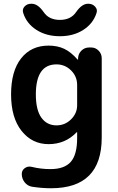

<svg xmlns="http://www.w3.org/2000/svg" viewBox="-20 -773 631 1023"><path d="M281 -430Q171 -430 171 -270Q171 -187 200.5 -146Q230 -105 281 -105Q326 -105 358.5 -137Q391 -169 391 -212V-320Q391 -366 358.5 -398Q326 -430 281 -430ZM239 -5Q151 -5 95 -75.5Q39 -146 39 -270Q39 -394 92.5 -462Q146 -530 239 -530Q286 -530 322 -513Q358 -496 393 -456Q394 -455 395 -455Q396 -455 396 -456V-463Q397 -487 414 -503.5Q431 -520 455 -520H466Q489 -520 505.5 -503Q522 -486 522 -463V-40Q522 230 252 230Q204 230 151 222Q127 218 111.5 198.5Q96 179 96 154Q96 134 112.5 122.5Q129 111 149 116Q197 128 249 128Q323 128 357 89.5Q391 51 391 -37V-68Q391 -69 390 -69Q389 -69 388 -68Q328 -5 239 -5ZM449 -753H451Q473 -753 487 -737.5Q501 -722 494 -703Q476 -647 423.5 -613.5Q371 -580 299 -580Q227 -580 174.5 -613.5Q122 -647 104 -703Q97 -723 110.5 -738Q124 -753 146 -753H149Q182 -753 213 -708Q241 -667 299 -667Q357 -667 385 -708Q416 -753 449 -753Z"/></svg>

Font: Rounded Mplus 1c Bold
Style: Bold
Weight: 700
Version: Version 1.059.20150529